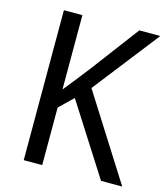

<svg xmlns="http://www.w3.org/2000/svg" viewBox="-107 -798 772 883"><g transform="rotate(15 278.5 -357.0)"><path d="M557 0 303 -401 547 -714H447L274 -484C237 -436 204 -395 176 -360V-714H88V0H176V-274L241 -337L456 0Z"/></g></svg>

Font: Noto Sans Devanagari UI SemiCondensed
Style: Regular
Weight: 400
Width: 4
Designer: Jelle Bosma - Monotype Design Team
Foundry: Monotype Imaging Inc.
Version: Version 2.004